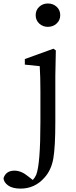

<svg xmlns="http://www.w3.org/2000/svg" viewBox="-110 -814 436 1107"><path d="M33.2 -473.6 198.2 -533.2 211.9 -523.4 209 -377V-112.3Q209 34.2 197.3 100.6Q185.5 167 146.5 210Q90.8 273.4 8.8 273.4Q-38.1 273.4 -63 255.4Q-87.9 237.3 -89.8 213.9Q-76.2 169.9 -26.4 169.9Q12.7 169.9 52.7 203.1L79.1 223.6Q89.8 212.9 98.6 194.3Q123 132.8 123 -110.4V-287.1Q123 -371.1 119.1 -432.6L33.2 -441.4ZM166 -793.9Q196.3 -793.9 216.8 -774.9Q237.3 -755.9 237.3 -726.6Q237.3 -697.3 216.3 -678.2Q195.3 -659.2 166 -659.2Q136.7 -659.2 116.2 -678.2Q95.7 -697.3 95.7 -726.6Q95.7 -755.9 116.2 -774.9Q136.7 -793.9 166 -793.9Z"/></svg>

Font: GenYoMin TW TTF Medium
Style: Regular
Weight: 500
Version: Version 1.300